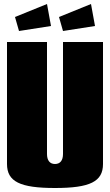

<svg xmlns="http://www.w3.org/2000/svg" viewBox="-20 -930 550 960"><path d="M75 -775 235 -800 215 -910 55 -845ZM295 -775 455 -800 435 -910 275 -845ZM15 -720V-110C15 -22 80 10 255 10C430 10 495 -22 495 -110V-720H295V-160C295 -128 281 -110 255 -110C229 -110 215 -128 215 -160V-720Z"/></svg>

Font: MikodacsPCS
Style: Regular
Weight: 900
Designer: gluk (gluksza@wp.pl)
Foundry: gluk (gluksza@wp.pl)
Version: Version 0.27